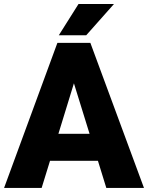

<svg xmlns="http://www.w3.org/2000/svg" viewBox="-22 -921 726 941"><path d="M499 0 458 -132.8H223.1L182.1 0H-2L259.3 -710.9H420.9L683.6 0ZM264.2 -265.1H417L340.3 -512.7ZM266.1 -748 362.8 -901.4H536.6L400.4 -748Z"/></svg>

Font: Vazirmatn RD Black
Style: Regular
Weight: 900
Designer: Saber Rastikerdar
Foundry: Saber Rastikerdar
Version: Version 32.102